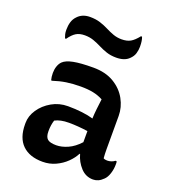

<svg xmlns="http://www.w3.org/2000/svg" viewBox="-144 -894 889 1008"><g transform="rotate(20 300.0 -390.0)"><path d="M504 -353V-166Q504 -153 504.5 -141Q505 -129 506 -117Q514 -112 527 -112Q538 -112 549 -115.5Q560 -119 569 -126H575Q577 -121 577 -117Q577 -113 577 -107Q577 -82 569 -57Q561 -32 547 -19Q533 -5 519 1Q505 7 491 7Q450 7 421.5 -24Q393 -55 382 -96H379Q366 -70 341 -45.5Q316 -21 282.5 -5.5Q249 10 210 10Q137 10 97 -29Q57 -68 57 -144V-151Q57 -190 81.5 -226.5Q106 -263 147 -286.5Q188 -310 237 -310Q279 -310 316 -305.5Q353 -301 379 -293Q380 -319 383 -346Q386 -373 390 -404Q364 -418 334.5 -424Q305 -430 265 -430Q221 -430 185 -424.5Q149 -419 113 -407H107Q102 -425 102 -447Q102 -467 108 -484.5Q114 -502 125 -513Q142 -530 182 -538Q222 -546 293 -546Q361 -546 408 -518Q455 -490 479.5 -445.5Q504 -401 504 -353ZM185 -151Q185 -120 199 -108Q213 -96 248 -96Q278 -96 312 -111Q346 -126 377 -160V-222Q349 -226 322.5 -228Q296 -230 272 -230Q247 -230 228 -226Q209 -222 194 -214Q185 -186 185 -153ZM380 -736Q410 -736 429.5 -747Q449 -758 471 -786H477Q481 -776 483 -763Q485 -750 485 -732Q485 -714 479.5 -695Q474 -676 457 -660Q433 -636 386 -636Q356 -636 332 -644Q308 -652 286.5 -663Q265 -674 242.5 -682Q220 -690 193 -690Q164 -690 145 -678.5Q126 -667 106 -639H100Q96 -650 93.5 -659.5Q91 -669 91 -685Q91 -708 97 -728Q103 -748 118 -763Q130 -776 147 -783Q164 -790 186 -790Q218 -790 243 -782Q268 -774 289.5 -763Q311 -752 333 -744Q355 -736 380 -736Z"/></g></svg>

Font: Recursive Mn Csl St SmB
Style: Regular
Weight: 600
Monospace: yes
Version: Version 1.079;hotconv 1.0.112;makeotfexe 2.5.65598; ttfautoh